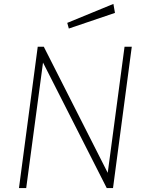

<svg xmlns="http://www.w3.org/2000/svg" viewBox="-20 -962 742 982"><path d="M560 -942 324 -845 332 -816 568 -896ZM617 -723 531 -78 204 -723H173L77 0H114L200 -642L526 0H558L654 -723Z"/></svg>

Font: United Sans Thin
Style: Italic
Weight: 100
Italic angle: -8°
Designer: Pablo Impallari, Rodrigo Fuenzalida (Modified by Dan O. Williams)
Version: Version 1.000;PS 001.000;hotconv 1.0.88;makeotf.lib2.5.64775